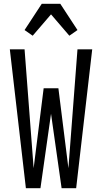

<svg xmlns="http://www.w3.org/2000/svg" viewBox="-20 -996 540 1016"><path d="M194 0H117L32 -735H110L158 -106L211 -529H289L342 -106L390 -735H468L383 0H306L250 -394ZM153 -807 110 -837 201 -976H299L390 -837L347 -807L250 -920Z"/></svg>

Font: Iosevka Term
Style: Regular
Weight: 400
Monospace: yes
Designer: Belleve Invis
Foundry: Belleve Invis
Version: Version 30.0.1